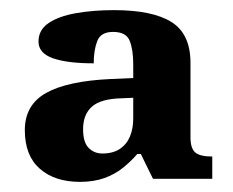

<svg xmlns="http://www.w3.org/2000/svg" viewBox="-20 -739 460 379"><path d="M138 -380Q88 -380 58.5 -406Q29 -432 29 -482Q29 -532 71 -555.5Q113 -579 198 -583L243 -585V-612Q243 -641 236 -658.5Q229 -676 203 -676Q179 -676 172 -658Q165 -640 165 -614Q113 -614 84.5 -624Q56 -634 56 -657Q56 -680 76 -693.5Q96 -707 130 -713Q164 -719 205 -719Q281 -719 318.5 -695.5Q356 -672 356 -615V-468Q356 -446 365.5 -438Q375 -430 399 -430V-386H282L258 -435H251Q239 -421 223 -408Q207 -395 186 -387.5Q165 -380 138 -380ZM182 -436Q203 -436 216.5 -445Q230 -454 236.5 -469.5Q243 -485 243 -505V-546L220 -545Q179 -544 161.5 -528.5Q144 -513 144 -484Q144 -458 155 -447Q166 -436 182 -436Z"/></svg>

Font: Noto Serif Gujarati
Style: Bold
Weight: 700
Version: Version 2.102